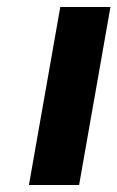

<svg xmlns="http://www.w3.org/2000/svg" viewBox="-20 -531 337 551"><path d="M153 -511H297L207 0H63Z"/></svg>

Font: Overpass Heavy
Style: Italic
Weight: 900
Italic angle: -10°
Designer: Delve Withrington, Dave Bailey
Foundry: Delve Fonts
Version: Version 3.000;DELV;Overpass